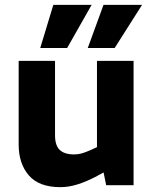

<svg xmlns="http://www.w3.org/2000/svg" viewBox="-20 -764 634 792"><path d="M229 8Q141 8 99 -40.5Q57 -89 57 -168V-513H207V-206Q207 -164 226.5 -145.5Q246 -127 286 -127Q303 -127 318 -131.5Q333 -136 349 -143L380 -157V-513H531V0H418L400 -88L430 -65L371 -33Q334 -14 298.5 -3Q263 8 229 8ZM146 -566 200 -744H358L257 -566ZM342 -566 407 -744H566L453 -566Z"/></svg>

Font: REM SemiBold
Style: Regular
Weight: 600
Designer: Octavio Pardo
Foundry: Ashler Design
Version: Version 1.005;gftools[0.9.28]